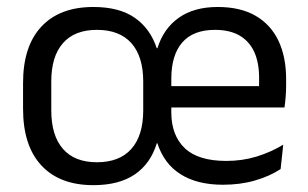

<svg xmlns="http://www.w3.org/2000/svg" viewBox="-20 -521 886 553"><path d="M248.9 12.3Q152 12.3 99.2 -44.5Q46.4 -101.2 46.4 -207.7V-281.9Q46.4 -388 99.3 -444.5Q152.1 -500.9 248.9 -500.9Q323.3 -500.9 368 -469.9Q412.7 -438.9 431.5 -382.1H433.4Q451 -438.8 495 -469.9Q539 -500.9 607 -500.9Q672.1 -500.9 715.9 -475.7Q759.7 -450.4 781.9 -403.9Q804.1 -357.4 804.1 -293V-274.8Q804.1 -259.1 802.8 -243Q801.6 -226.9 799.4 -211.4H725.1Q725.9 -235.6 726.1 -257.1Q726.3 -278.6 726.3 -296.4Q726.3 -341 712.1 -371.8Q697.8 -402.6 669.7 -418.8Q641.5 -435 599.1 -435Q536.3 -435 504.8 -398.5Q473.4 -362.1 473.4 -294.1V-245.5V-235.6V-197.3Q473.4 -131.5 511.9 -94.5Q550.5 -57.5 631.9 -57.5Q677.9 -57.5 718.9 -70Q759.9 -82.6 795.8 -104.2L788.2 -34Q756.8 -13.5 714.7 -1.2Q672.6 11.1 622 11.1Q548.3 11.1 500.4 -19Q452.6 -49 433.3 -108.4H431.6Q413.8 -49.7 368.3 -18.7Q322.9 12.3 248.9 12.3ZM782.3 -211.4H435.5V-273H782.3ZM259.1 -53.7Q324.3 -53.7 358.4 -92.2Q392.5 -130.7 392.5 -203V-286.4Q392.5 -358.3 358.4 -396.7Q324.3 -435 259.1 -435Q194.8 -435 161.3 -396.7Q127.7 -358.5 127.7 -286.6V-203Q127.7 -130.7 161.3 -92.2Q194.8 -53.7 259.1 -53.7Z"/></svg>

Font: Anek Kannada Medium
Style: Regular
Weight: 500
Designer: Vaishnavi Murthy, Maithili Shingre (Kannada) & Yesha Goshar (Latin)
Foundry: Ek Type
Version: Version 1.003